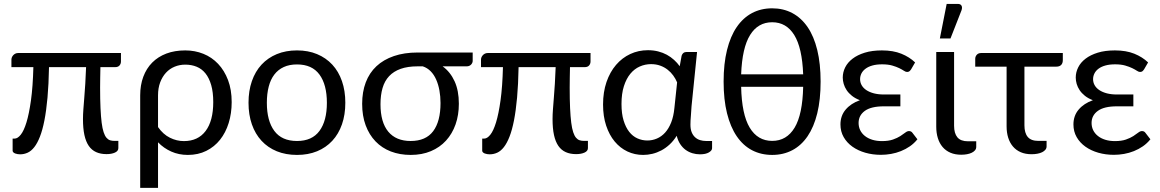

<svg xmlns="http://www.w3.org/2000/svg" viewBox="-20 -766 5787 958"><path d="M583.5 -459.5Q583.5 -447.5 576.2 -439.2Q569 -431 554.5 -431H481Q480.5 -402.5 480 -378Q479.5 -353.5 479.5 -328.5Q479.5 -269 481.5 -226.2Q483.5 -183.5 487.2 -154Q491 -124.5 497 -106.5Q503 -88.5 511 -79Q519 -69.5 529 -66.2Q539 -63 551.5 -63H570.5V-27Q570.5 -12.5 553.8 -4.8Q537 3 511.5 3Q482 3 459.8 -7Q437.5 -17 423 -38Q408.5 -59 401.2 -92.2Q394 -125.5 394 -172Q394 -194.5 396 -220.8Q398 -247 400.5 -278.5Q403 -310 405.5 -347.8Q408 -385.5 409.5 -431H224.5Q223 -345 217 -279Q211 -213 201.5 -164.8Q192 -116.5 179.2 -84Q166.5 -51.5 151.2 -32Q136 -12.5 118 -4.2Q100 4 80.5 4Q74.5 4 68 3Q61.5 2 55.8 -0.2Q50 -2.5 46.5 -6Q43 -9.5 43 -14V-74.5H53Q68 -74.5 83.5 -93.8Q99 -113 112 -155.2Q125 -197.5 134.5 -265.5Q144 -333.5 146.5 -431H37V-468.5Q37 -474 39.2 -479.8Q41.5 -485.5 46 -490.5Q50.5 -495.5 56.8 -498.5Q63 -501.5 71.5 -501.5H583.5Z M768.5 -132Q794 -95.5 827.8 -78.8Q861.5 -62 897.5 -62Q968 -62 1006 -112.5Q1044 -163 1044 -256.5Q1044 -306 1033.8 -341.5Q1023.5 -377 1005.2 -399.8Q987 -422.5 961.2 -433Q935.5 -443.5 904.5 -443.5Q876 -443.5 851.2 -433.2Q826.5 -423 808.2 -403.2Q790 -383.5 779.2 -355Q768.5 -326.5 768.5 -290ZM679.5 -290Q679.5 -341.5 695 -383Q710.5 -424.5 739.5 -453.8Q768.5 -483 810.2 -498.8Q852 -514.5 904.5 -514.5Q952.5 -514.5 994.8 -497.5Q1037 -480.5 1068.2 -447.5Q1099.5 -414.5 1117.8 -366.5Q1136 -318.5 1136 -256.5Q1136 -200.5 1121 -152.2Q1106 -104 1078 -68.8Q1050 -33.5 1009.2 -13.2Q968.5 7 917.5 7Q872 7 834.5 -9.8Q797 -26.5 768.5 -56V171.5H679.5Z M1462 -514.5Q1517.5 -514.5 1562 -496Q1606.5 -477.5 1638 -443.5Q1669.5 -409.5 1686.2 -361.2Q1703 -313 1703 -253.5Q1703 -193.5 1686.2 -145.5Q1669.5 -97.5 1638 -63.5Q1606.5 -29.5 1562 -11.2Q1517.5 7 1462 7Q1406 7 1361.2 -11.2Q1316.5 -29.5 1285 -63.5Q1253.5 -97.5 1236.8 -145.5Q1220 -193.5 1220 -253.5Q1220 -313 1236.8 -361.2Q1253.5 -409.5 1285 -443.5Q1316.5 -477.5 1361.2 -496Q1406 -514.5 1462 -514.5ZM1462 -62.5Q1537 -62.5 1574 -112.8Q1611 -163 1611 -253Q1611 -343.5 1574 -394Q1537 -444.5 1462 -444.5Q1424 -444.5 1395.8 -431.5Q1367.5 -418.5 1348.8 -394Q1330 -369.5 1320.8 -333.8Q1311.5 -298 1311.5 -253Q1311.5 -163 1348.8 -112.8Q1386 -62.5 1462 -62.5Z M2064 -435Q2014.5 -435 1979.2 -422.5Q1944 -410 1921.5 -386Q1899 -362 1888.8 -326.8Q1878.5 -291.5 1878.5 -246Q1878.5 -156 1917.2 -109.2Q1956 -62.5 2029 -62.5Q2104.5 -62.5 2141.2 -111.2Q2178 -160 2178 -252Q2178 -285 2172.5 -315Q2167 -345 2156.2 -369.2Q2145.5 -393.5 2128.8 -410.5Q2112 -427.5 2089.5 -435ZM2338.5 -504V-462Q2338.5 -457.5 2336.5 -452.8Q2334.5 -448 2330.8 -444Q2327 -440 2321.5 -437.5Q2316 -435 2309 -435H2188.5Q2227 -407 2248.2 -360.5Q2269.5 -314 2269.5 -248.5Q2269.5 -192 2253 -145.2Q2236.5 -98.5 2205.5 -64.5Q2174.5 -30.5 2130 -11.8Q2085.5 7 2029.5 7Q1975 7 1930.2 -10.2Q1885.5 -27.5 1853.8 -60.5Q1822 -93.5 1804.5 -140.8Q1787 -188 1787 -248Q1787 -307.5 1805 -355Q1823 -402.5 1858.2 -435.5Q1893.5 -468.5 1945.2 -486.2Q1997 -504 2064 -504Z M2926.5 -459.5Q2926.5 -447.5 2919.2 -439.2Q2912 -431 2897.5 -431H2824Q2823.5 -402.5 2823 -378Q2822.5 -353.5 2822.5 -328.5Q2822.5 -269 2824.5 -226.2Q2826.5 -183.5 2830.2 -154Q2834 -124.5 2840 -106.5Q2846 -88.5 2854 -79Q2862 -69.5 2872 -66.2Q2882 -63 2894.5 -63H2913.5V-27Q2913.5 -12.5 2896.8 -4.8Q2880 3 2854.5 3Q2825 3 2802.8 -7Q2780.5 -17 2766 -38Q2751.5 -59 2744.2 -92.2Q2737 -125.5 2737 -172Q2737 -194.5 2739 -220.8Q2741 -247 2743.5 -278.5Q2746 -310 2748.5 -347.8Q2751 -385.5 2752.5 -431H2567.5Q2566 -345 2560 -279Q2554 -213 2544.5 -164.8Q2535 -116.5 2522.2 -84Q2509.5 -51.5 2494.2 -32Q2479 -12.5 2461 -4.2Q2443 4 2423.5 4Q2417.5 4 2411 3Q2404.5 2 2398.8 -0.2Q2393 -2.5 2389.5 -6Q2386 -9.5 2386 -14V-74.5H2396Q2411 -74.5 2426.5 -93.8Q2442 -113 2455 -155.2Q2468 -197.5 2477.5 -265.5Q2487 -333.5 2489.5 -431H2380V-468.5Q2380 -474 2382.2 -479.8Q2384.5 -485.5 2389 -490.5Q2393.5 -495.5 2399.8 -498.5Q2406 -501.5 2414.5 -501.5H2926.5Z M3358.5 -355Q3351 -373 3339.2 -389.2Q3327.5 -405.5 3311.2 -418.2Q3295 -431 3274.2 -438.5Q3253.5 -446 3228.5 -446Q3199 -446 3172.2 -434.2Q3145.5 -422.5 3125.2 -398Q3105 -373.5 3093 -336Q3081 -298.5 3081 -247Q3081 -199 3091.5 -164.8Q3102 -130.5 3119.5 -108.2Q3137 -86 3160.5 -75.5Q3184 -65 3210 -65Q3235 -65 3257.8 -74.8Q3280.5 -84.5 3298.5 -104.2Q3316.5 -124 3328.8 -154.8Q3341 -185.5 3345 -227.5ZM3533 -62.5V-26.5Q3533 -15 3517 -5.5Q3501 4 3472.5 4Q3453 4 3434.8 -1.5Q3416.5 -7 3401 -18.2Q3385.5 -29.5 3374 -47Q3362.5 -64.5 3356.5 -88.5Q3340.5 -63 3321 -45Q3301.5 -27 3279.8 -15.5Q3258 -4 3235 1.5Q3212 7 3189 7Q3147 7 3110.5 -10.2Q3074 -27.5 3047 -60Q3020 -92.5 3004.5 -139Q2989 -185.5 2989 -244.5Q2989 -306.5 3006.2 -356.8Q3023.5 -407 3053.8 -442.2Q3084 -477.5 3124.8 -496.5Q3165.5 -515.5 3213 -515.5Q3240 -515.5 3263.8 -509.5Q3287.5 -503.5 3307.2 -492.8Q3327 -482 3343.2 -467.2Q3359.5 -452.5 3371.5 -435.5L3381 -488Q3387 -506.5 3405 -506.5H3458L3430.5 -236Q3429.5 -211.5 3427.2 -187.8Q3425 -164 3425 -144Q3425 -122 3431 -106.8Q3437 -91.5 3447.8 -81.5Q3458.5 -71.5 3472.8 -67Q3487 -62.5 3503.5 -62.5Z M3678 -333Q3681 -195 3720.8 -129Q3760.5 -63 3833 -63Q3905 -63 3944.8 -129Q3984.5 -195 3987.5 -333ZM3987.5 -395Q3982.5 -527.5 3943 -591.2Q3903.5 -655 3833 -655Q3762 -655 3722.5 -591.2Q3683 -527.5 3678 -395ZM3833 -724.5Q3888.5 -724.5 3933.2 -700.8Q3978 -677 4009.5 -631Q4041 -585 4057.8 -516.5Q4074.5 -448 4074.5 -359Q4074.5 -269 4057.8 -200.8Q4041 -132.5 4009.5 -86.2Q3978 -40 3933.2 -16.5Q3888.5 7 3833 7Q3777 7 3732.2 -16.5Q3687.5 -40 3656 -86.2Q3624.5 -132.5 3607.5 -200.8Q3590.5 -269 3590.5 -359Q3590.5 -448 3607.5 -516.5Q3624.5 -585 3656 -631Q3687.5 -677 3732.2 -700.8Q3777 -724.5 3833 -724.5Z M4557.5 -71Q4541 -50.5 4520 -36Q4499 -21.5 4475.2 -12Q4451.5 -2.5 4426 2Q4400.5 6.5 4375.5 6.5Q4334 6.5 4297.5 -4Q4261 -14.5 4233.2 -34.2Q4205.5 -54 4189.5 -82Q4173.5 -110 4173.5 -145Q4173.5 -188.5 4199.5 -219.2Q4225.5 -250 4270.5 -266Q4247 -275 4230.8 -288Q4214.5 -301 4204.5 -316Q4194.5 -331 4189.8 -347.2Q4185 -363.5 4185 -379Q4185 -405.5 4197.2 -430Q4209.5 -454.5 4234 -473.2Q4258.5 -492 4295 -503.2Q4331.5 -514.5 4380.5 -514.5Q4436.5 -514.5 4477.2 -498Q4518 -481.5 4546 -454.5L4526 -420Q4520.5 -412 4516.2 -409.5Q4512 -407 4505.5 -407Q4499 -407 4490 -413Q4481 -419 4466.8 -426Q4452.5 -433 4431.8 -439Q4411 -445 4381.5 -445Q4353.5 -445 4333 -439.2Q4312.5 -433.5 4298.8 -423.2Q4285 -413 4278.2 -399.5Q4271.5 -386 4271.5 -371Q4271.5 -354.5 4279.5 -340.5Q4287.5 -326.5 4303 -316.2Q4318.5 -306 4340.5 -300.2Q4362.5 -294.5 4390.5 -294.5H4472.5V-235.5H4390.5Q4326.5 -235.5 4295.2 -212.8Q4264 -190 4264 -152.5Q4264 -133 4272 -116.5Q4280 -100 4295.2 -87.8Q4310.5 -75.5 4332 -68.8Q4353.5 -62 4380.5 -62Q4413.5 -62 4435.5 -69.8Q4457.5 -77.5 4472.2 -87Q4487 -96.5 4496.8 -104.2Q4506.5 -112 4515.5 -112Q4526.5 -112 4532.5 -103.5Z M4651.5 -506.5H4740.5V-138.5Q4740.5 -100.5 4757 -80.8Q4773.5 -61 4810 -61H4851V-33Q4851 -23.5 4845 -16.2Q4839 -9 4828.8 -4Q4818.5 1 4805 3.5Q4791.5 6 4776 6Q4745.5 6 4722.2 -4Q4699 -14 4683.2 -32.5Q4667.5 -51 4659.5 -76.8Q4651.5 -102.5 4651.5 -133.5ZM4669.5 -574 4703.5 -746.5H4759Q4772.5 -746.5 4777.5 -737.8Q4782.5 -729 4777.5 -714.5L4722.5 -574Z M5283 -466Q5283 -450.5 5274.8 -442Q5266.5 -433.5 5251 -433.5H5091.5V-140.5Q5091.5 -102.5 5108 -82.8Q5124.5 -63 5161 -63H5202V-35.5Q5202 -26 5196 -18.8Q5190 -11.5 5179.8 -6.5Q5169.5 -1.5 5156 1Q5142.5 3.5 5127 3.5Q5096.5 3.5 5073.2 -6.5Q5050 -16.5 5034.2 -35Q5018.5 -53.5 5010.5 -79Q5002.5 -104.5 5002.5 -135.5V-433.5H4846V-472.5Q4846 -484 4853.8 -492.8Q4861.5 -501.5 4876.5 -501.5H5283Z M5720 -71Q5703.5 -50.5 5682.5 -36Q5661.5 -21.5 5637.8 -12Q5614 -2.5 5588.5 2Q5563 6.5 5538 6.5Q5496.5 6.5 5460 -4Q5423.5 -14.5 5395.8 -34.2Q5368 -54 5352 -82Q5336 -110 5336 -145Q5336 -188.5 5362 -219.2Q5388 -250 5433 -266Q5409.5 -275 5393.2 -288Q5377 -301 5367 -316Q5357 -331 5352.2 -347.2Q5347.5 -363.5 5347.5 -379Q5347.5 -405.5 5359.8 -430Q5372 -454.5 5396.5 -473.2Q5421 -492 5457.5 -503.2Q5494 -514.5 5543 -514.5Q5599 -514.5 5639.8 -498Q5680.5 -481.5 5708.5 -454.5L5688.5 -420Q5683 -412 5678.8 -409.5Q5674.5 -407 5668 -407Q5661.5 -407 5652.5 -413Q5643.5 -419 5629.2 -426Q5615 -433 5594.2 -439Q5573.5 -445 5544 -445Q5516 -445 5495.5 -439.2Q5475 -433.5 5461.2 -423.2Q5447.5 -413 5440.8 -399.5Q5434 -386 5434 -371Q5434 -354.5 5442 -340.5Q5450 -326.5 5465.5 -316.2Q5481 -306 5503 -300.2Q5525 -294.5 5553 -294.5H5635V-235.5H5553Q5489 -235.5 5457.8 -212.8Q5426.5 -190 5426.5 -152.5Q5426.5 -133 5434.5 -116.5Q5442.5 -100 5457.8 -87.8Q5473 -75.5 5494.5 -68.8Q5516 -62 5543 -62Q5576 -62 5598 -69.8Q5620 -77.5 5634.8 -87Q5649.5 -96.5 5659.2 -104.2Q5669 -112 5678 -112Q5689 -112 5695 -103.5Z"/></svg>

Font: Lato
Style: Regular
Weight: 400
Designer: Lukasz Dziedzic with Adam Twardoch and Botio Nikoltchev
Foundry: tyPoland Lukasz Dziedzic
Version: Version 2.015; 2015-08-06; http://www.latofonts.com/